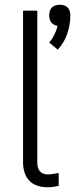

<svg xmlns="http://www.w3.org/2000/svg" viewBox="-20 -780 316 808"><path d="M223 -571 187 -601Q200 -616 209 -634Q218 -652 222 -671Q215 -672 207.5 -676Q200 -680 195.5 -686Q191 -692 189 -700Q187 -708 187 -715Q187 -724 189.5 -733Q192 -742 198.5 -748.5Q205 -755 214 -757.5Q223 -760 232 -760Q240 -760 249 -757.5Q258 -755 264.5 -748.5Q271 -742 273.5 -733Q276 -724 276 -715Q276 -676 263 -638Q250 -600 223 -571ZM179 8Q158 8 137.5 1.5Q117 -5 103 -20Q89 -35 83 -55Q77 -75 77 -96V-735H137V-96Q137 -87 139 -77.5Q141 -68 146.5 -61Q152 -54 160.5 -50Q169 -46 179 -46Q191 -46 203 -48Q215 -50 227 -52V2Q215 5 203 6.5Q191 8 179 8Z"/></svg>

Font: Iosevka QP Light
Style: Regular
Weight: 300
Designer: Belleve Invis
Foundry: Belleve Invis
Version: Version 20.0.0; ttfautohint (v1.8.4)